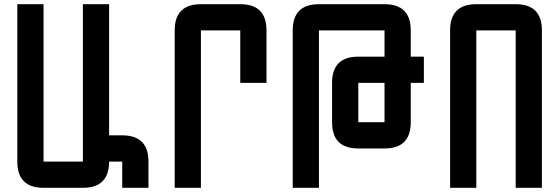

<svg xmlns="http://www.w3.org/2000/svg" viewBox="-20 -895 2665 915"><path d="M62.5 -875H187.5V-125H375V-875H500V-250H562.5Q687.5 -250 687.5 -125V0H562.5V-125H500Q500 0 375 0H187.5Q62.5 0 62.5 -125Z M937.5 0H812.5V-750Q812.5 -875 937.5 -875H1125Q1250 -875 1250 -750V-500H1125V-750H937.5Z M1500 0H1375V-750Q1375 -875 1500 -875H1812.5Q1937.5 -875 1937.5 -750V-625H2000V-500H1937.5V-312.5Q1937.5 -187.5 1812.5 -187.5H1687.5Q1562.5 -187.5 1562.5 -312.5V-500Q1562.5 -625 1687.5 -625H1812.5V-750H1500ZM1812.5 -500H1687.5V-312.5H1812.5Z M2250 0H2125V-750Q2125 -875 2250 -875H2437.5Q2562.5 -875 2562.5 -750V0H2437.5V-750H2250Z"/></svg>

Font: Oldtimer
Style: Regular
Weight: 400
Designer: GGBotNet
Foundry: GGBotNet
Version: 1.00